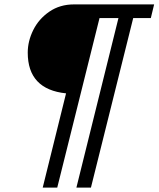

<svg xmlns="http://www.w3.org/2000/svg" viewBox="-20 -732 720 872"><path d="M585 -650 393 120H327L518 -650H432L240 120H174L280 -308Q106 -326 106 -493Q106 -545 131 -595.5Q156 -646 204 -679Q252 -712 316 -712H680L665 -650Z"/></svg>

Font: CST
Style: Italic
Weight: 400
Italic angle: -14°
Version: Version 1.00